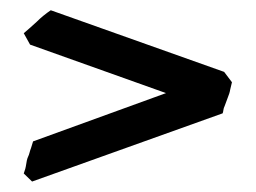

<svg xmlns="http://www.w3.org/2000/svg" viewBox="-20 -469 494 371"><path d="M428.2 -310.1Q427.2 -306.2 424.8 -295.9Q423.8 -289.1 419.9 -279.8L414.1 -264.2Q412.1 -260.3 411.6 -256.1Q411.1 -252 410.2 -250L42 -118.2L25.9 -133.8Q29.8 -145 29.8 -147Q31.7 -161.1 34.2 -166Q36.1 -169.9 37.1 -174.1Q38.1 -178.2 40 -183.1Q43 -191.9 43.9 -195.8L300.8 -289.1L38.1 -382.8L25.9 -404.8Q30.8 -408.7 36.9 -414.3Q43 -419.9 50.8 -426.8Q63 -439 78.1 -449.2L413.1 -330.1Z"/></svg>

Font: Gentium Basic
Style: Bold
Weight: 700
Designer: J. Victor Gaultney and Annie Olsen
Foundry: SIL International
Version: Version 1.100